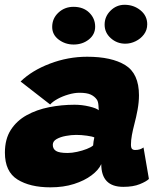

<svg xmlns="http://www.w3.org/2000/svg" viewBox="-20 -775 688 802"><path d="M190.5 7.5Q105.5 7.5 53 -25.2Q0.5 -58 0.5 -137.5Q0.5 -194 25.2 -232.5Q50 -271 91.8 -294Q133.5 -317 185.2 -327.2Q237 -337.5 291.5 -337.5Q322.5 -337.5 352.8 -330.2Q383 -323 392.5 -314.5Q392.5 -320 391.2 -335.5Q390 -351 384.5 -359Q375 -372.5 358.8 -380Q342.5 -387.5 312 -387.5Q290.5 -387.5 265.8 -380.2Q241 -373 220.5 -361.8Q200 -350.5 189.5 -338.5L66 -434.5Q113 -480.5 188.5 -509.2Q264 -538 344 -538Q446.5 -538 503.5 -502.8Q560.5 -467.5 560.5 -377Q560.5 -349 554.8 -317.2Q549 -285.5 541 -255.5Q535 -232.5 531 -211Q527 -189.5 527 -171Q527 -157.5 531.5 -153Q536 -148.5 544.5 -148.5Q556 -148.5 564.2 -151.2Q572.5 -154 579.5 -159L602 -27.5Q591.5 -17 564 -5.8Q536.5 5.5 495 5.5Q403 5.5 403 -89.5Q392 -65 362.5 -42.8Q333 -20.5 289.2 -6.5Q245.5 7.5 190.5 7.5ZM262.5 -136Q280.5 -136 302.2 -140.8Q324 -145.5 342.5 -152.8Q361 -160 369 -167.5Q369 -173 370.8 -184.2Q372.5 -195.5 374 -201Q366 -205 343 -208.2Q320 -211.5 298 -211.5Q277.5 -211.5 254.8 -207.2Q232 -203 216.2 -194Q200.5 -185 200.5 -170Q200.5 -153 214 -144.5Q227.5 -136 262.5 -136ZM503.5 -592.5Q468.5 -592.5 442.8 -615.5Q417 -638.5 417 -672Q417 -706 441.8 -730.5Q466.5 -755 500.5 -755Q538.5 -755 566.8 -732Q595 -709 595 -673.5Q595 -649.5 581.2 -631.2Q567.5 -613 546.5 -602.8Q525.5 -592.5 503.5 -592.5ZM287.5 -589Q252.5 -589 225.2 -609.5Q198 -630 198 -662.5Q198 -698 224 -722.2Q250 -746.5 287 -746.5Q328 -746.5 352.8 -722.2Q377.5 -698 377.5 -663.5Q377.5 -631 351 -610Q324.5 -589 287.5 -589Z"/></svg>

Font: Grandstander Black
Style: Italic
Weight: 900
Italic angle: -15°
Designer: Tyler Finck
Foundry: Etcetera Type Co
Version: Version 1.200; ttfautohint (v1.8.3)